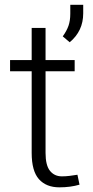

<svg xmlns="http://www.w3.org/2000/svg" viewBox="-20 -782 394 811"><path d="M231 9.3Q175.3 9.3 144.5 -25.1Q113.8 -59.6 113.8 -136.2V-481H22.5V-528.3H113.8V-664.1H172.4V-528.3H295.4V-481H172.4V-136.2Q172.4 -83.5 191.2 -60.3Q210 -37.1 241.2 -37.1Q257.3 -37.1 273.7 -39.1Q290 -41 307.1 -43.9L315.9 -2Q277.8 9.3 231 9.3ZM274.4 -603.5 245.1 -628.4Q261.7 -651.4 269.3 -673.1Q276.9 -694.8 276.9 -724.1V-761.7H331.5V-725.6Q331.5 -650.9 274.4 -603.5Z"/></svg>

Font: Roboto Slab Light
Style: Regular
Weight: 300
Designer: Google
Version: Version 2.000; ttfautohint (v1.8.1.43-b0c9)